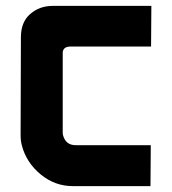

<svg xmlns="http://www.w3.org/2000/svg" viewBox="-20 -632 584 652"><path d="M492 -139 491 0H227Q167 0 119 -39Q69 -80 54 -139Q50 -154 50 -173L51 -508Q52 -557 81 -583Q113 -612 159 -612H494L493 -474H220Q191 -474 193 -448V-182Q193 -177 194 -173Q203 -139 237 -139Z"/></svg>

Font: Covid19
Style: Regular
Weight: 400
Designer: Peter Wiegel
Foundry: (c) CAT - Ing. Peter Wiegel.  for Rudolf Maass + Partner GmbH
Version: Version 001.000